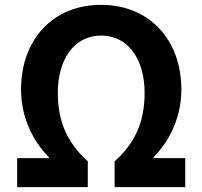

<svg xmlns="http://www.w3.org/2000/svg" viewBox="-20 -774 837 794"><path d="M51 0H343V-107C265 -177 219 -263 219 -390C219 -527 286 -627 398 -627C511 -627 578 -527 578 -390C578 -263 533 -177 454 -107V0H746V-120H615V-124C668 -177 730 -273 730 -404C730 -610 597 -754 398 -754C199 -754 67 -610 67 -404C67 -273 129 -177 182 -124V-120H51Z"/></svg>

Font: Noto Sans JP
Style: Bold
Weight: 700
Designer: Ryoko NISHIZUKA 西塚涼子 (kana, bopomofo & ideographs); Paul D. Hunt (Latin, Greek & Cyrillic); Sandoll Communications 산돌커뮤니
Foundry: Adobe
Version: Version 2.004;hotconv 1.0.118;makeotfexe 2.5.65603